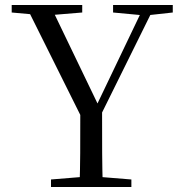

<svg xmlns="http://www.w3.org/2000/svg" viewBox="-20 -748 727 768"><path d="M184 0H505.5V-30.1L357.5 -42.1H331.2L184 -30.1ZM298.2 0H391.1C388.3 -101.8 388.3 -153.9 388.3 -322.5H301.2C301.2 -153.5 301.2 -100.8 298.2 0ZM316.7 -257.1H368.1L601 -728H558.5L363 -319.6L357.4 -306.3H383.4L180.4 -728H82.2ZM26.8 -698 149.5 -686.9H175.2L308.9 -698V-728H26.8ZM432.3 -698 551 -686.9H570.5L671.1 -698V-728H432.3Z"/></svg>

Font: Source Han Serif TW VF
Style: Regular
Weight: 250
Designer: Ryoko NISHIZUKA 西塚涼子 (kana & ideographs); Frank Grießhammer (Latin, Greek & Cyrillic); Wenlong ZHANG 张文龙 (bopomofo); San
Foundry: Adobe
Version: Version 2.002;hotconv 1.1.0;makeotfexe 2.6.0